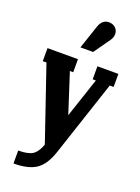

<svg xmlns="http://www.w3.org/2000/svg" viewBox="-164 -806 749 1027"><g transform="rotate(20 210.0 -292.5)"><path d="M246.1 -556.2H173.8L219.2 -690.9Q226.1 -711.9 239.7 -723.4Q253.4 -734.9 272 -734.9Q293.9 -734.9 309.1 -721.2Q324.2 -707.5 324.2 -686Q324.2 -667 313 -650.9ZM293.9 -418V-492.2H413.1V-418H391.1L248 13.2Q222.7 89.4 178.5 119.6Q134.3 149.9 49.8 149.9V76.2Q104.5 76.2 130.1 60.3Q155.8 44.4 172.9 -2L30.8 -418H9.8V-492.2H183.1V-418H164.1L236.8 -192.9L312 -418Z"/></g></svg>

Font: Margherita Black
Style: Regular
Weight: 900
Designer: James Puckett
Foundry: Dunwich Type Founders
Version: Version 1.008;hotconv 1.0.109;makeotfexe 2.5.65596